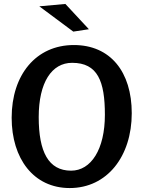

<svg xmlns="http://www.w3.org/2000/svg" viewBox="-20 -940 726 972"><path d="M345 -622C475 -622 511 -528 511 -359C511 -184 441 -76 340 -76C225 -76 176 -172 176 -347C176 -523 242 -622 345 -622ZM39 -344C39 -137 150 12 333 12C522 12 647 -148 647 -367C647 -576 539 -712 354 -712C162 -712 39 -561 39 -344ZM179 -908 351 -780 430 -792 311 -920Z"/></svg>

Font: CantoraOne
Style: Regular
Weight: 400
Designer: Pablo Impallari, Rodrigo Fuenzalida
Foundry: Pablo Impallari
Version: Version 1.001